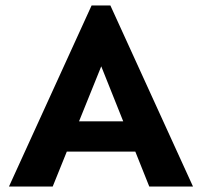

<svg xmlns="http://www.w3.org/2000/svg" viewBox="-20 -679 735 699"><path d="M12.7 0 313.5 -659.2H381.8L682.6 0H523.4L348.6 -437.5L171.9 0ZM163.1 -127V-237.3H530.3V-127Z"/></svg>

Font: Sen
Style: Bold
Weight: 700
Designer: Kosal Sen, Philatype
Foundry: Philatype
Version: Version 2.000;gftools[0.9.31]